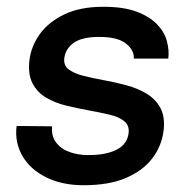

<svg xmlns="http://www.w3.org/2000/svg" viewBox="-20 -535 560 567"><path d="M227 12Q164 12 117 -11Q70 -34 46.5 -74Q23 -114 29 -163L134 -162Q131 -134 145.5 -114.5Q160 -95 185.5 -86Q211 -77 241 -77Q293 -77 324.5 -93Q356 -109 360 -143Q362 -165 346.5 -177.5Q331 -190 303 -196.5Q275 -203 242 -209Q209 -215 176 -223Q143 -231 116.5 -246.5Q90 -262 76 -289Q62 -316 67 -358Q72 -398 97 -433.5Q122 -469 169 -492Q216 -515 285 -515Q345 -515 383.5 -500.5Q422 -486 444 -463Q466 -440 473 -413Q480 -386 477 -362H375Q377 -386 352.5 -406Q328 -426 273 -426Q223 -426 198.5 -409Q174 -392 170 -364Q167 -342 183 -330Q199 -318 226.5 -311Q254 -304 287.5 -298Q321 -292 354 -283Q387 -274 413.5 -258Q440 -242 454 -215.5Q468 -189 463 -148Q457 -103 429.5 -67Q402 -31 352 -9.5Q302 12 227 12Z"/></svg>

Font: Inclusive Sans Medium
Style: Italic
Weight: 500
Italic angle: -7°
Designer: Olivia King
Foundry: Olivia King
Version: Version 2.004